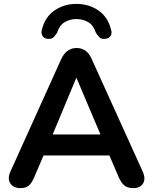

<svg xmlns="http://www.w3.org/2000/svg" viewBox="-20 -960 787 988"><path d="M225 -760Q207 -762 198.5 -775.5Q190 -789 196 -809Q212 -873 261 -906.5Q310 -940 373 -940Q437 -940 486 -906.5Q535 -873 551 -809Q558 -789 549 -775.5Q540 -762 522 -760Q500 -758 490 -769.5Q480 -781 473 -792Q461 -830 434 -846Q407 -862 373 -862Q340 -862 313 -846Q286 -830 274 -792Q267 -781 257 -769.5Q247 -758 225 -760ZM85 8Q49 8 33 -16.5Q17 -41 34 -78L295 -656Q309 -686 329 -699.5Q349 -713 374 -713Q400 -713 419.5 -699.5Q439 -686 452 -656L714 -78Q731 -40 716 -16Q701 8 666 8Q636 8 619.5 -6Q603 -20 590 -50L543 -160H204L157 -50Q144 -19 129 -5.5Q114 8 85 8ZM372 -558 251 -268H497L374 -558Z"/></svg>

Font: Chiron GoRound TC SB
Style: Regular
Weight: 500
Designer: Ryoko NISHIZUKA 西塚涼子 (kana, bopomofo & ideographs); Paul D. Hunt (Latin, Greek & Cyrillic); Sandoll Communications 산돌커뮤니
Foundry: Adobe
Version: Version 1.000;hotconv 1.1.1;makeotfexe 2.6.0